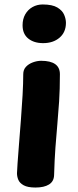

<svg xmlns="http://www.w3.org/2000/svg" viewBox="-20 -824 348 859"><path d="M84 -492Q84 -512 96 -525Q108 -538 127 -545Q146 -552 164 -552Q206 -552 227 -537Q248 -522 248 -492Q248 -424 244.5 -370.5Q241 -317 236.5 -267.5Q232 -218 228 -164Q224 -110 222 -40Q221 -12 199 1.5Q177 15 139 15Q104 15 86 5Q68 -5 62 -19.5Q56 -34 56 -49Q56 -58 58.5 -93Q61 -128 65 -179Q69 -230 73.5 -287Q78 -344 81 -398Q84 -452 84 -492ZM81 -711Q81 -739 93 -760Q105 -781 125.5 -792.5Q146 -804 171 -804Q214 -804 236.5 -790.5Q259 -777 267 -758Q275 -739 275 -722Q275 -680 246.5 -655.5Q218 -631 173 -631Q132 -631 106.5 -651.5Q81 -672 81 -711Z"/></svg>

Font: Playpen Sans Arabic
Style: Bold
Weight: 700
Version: Version 2.000